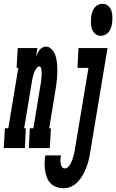

<svg xmlns="http://www.w3.org/2000/svg" viewBox="-73 -785 616 1018"><path d="M-53 0 -47 -105H-29L24 -425H15L21 -530H125L118 -486Q122 -495 126.5 -504Q131 -513 137 -520.5Q143 -528 152 -533Q161 -538 170 -538Q186 -538 198 -526.5Q210 -515 216.5 -501.5Q223 -488 226 -472Q229 -456 230 -439.5Q231 -423 231 -406.5Q231 -390 229.5 -373.5Q228 -357 226 -340Q224 -323 221 -307L188 -105H197L191 0H80L85 -105H104L140 -324Q141 -329 142 -335Q143 -341 144 -347Q145 -353 145.5 -359Q146 -365 146.5 -370.5Q147 -376 147.5 -382Q148 -388 148 -394Q148 -400 147.5 -405.5Q147 -411 146.5 -416.5Q146 -422 143 -427.5Q140 -433 135 -433Q129 -433 124.5 -428Q120 -423 116.5 -418Q113 -413 111 -407.5Q109 -402 107 -396.5Q105 -391 103.5 -385.5Q102 -380 100.5 -374Q99 -368 98 -362.5Q97 -357 96 -351L55 -105H64L59 0ZM461 -595Q444 -595 431.5 -606Q419 -617 414 -632.5Q409 -648 409 -665.5Q409 -683 411 -701Q413 -712 417 -723.5Q421 -735 429 -745Q437 -755 448 -760Q459 -765 471 -765Q488 -765 500.5 -754Q513 -743 518 -727.5Q523 -712 523 -694.5Q523 -677 521 -659Q519 -648 515 -636.5Q511 -625 503 -615Q495 -605 484 -600Q473 -595 461 -595ZM265 213Q245 213 226.5 206.5Q208 200 195 186.5Q182 173 175.5 155.5Q169 138 166 118.5Q163 99 163.5 79Q164 59 167 39H250Q248 50 247.5 60Q247 70 248.5 80Q250 90 255 99Q260 108 271 108Q281 108 289 99.5Q297 91 302 81.5Q307 72 310.5 62Q314 52 316.5 42Q319 32 321.5 21.5Q324 11 325 1L396 -425H338L343 -530H497L406 18Q403 39 398 60Q393 81 385.5 101Q378 121 367.5 140.5Q357 160 341.5 177Q326 194 306 203.5Q286 213 265 213Z"/></svg>

Font: Iosevka Slab Extrabold Oblique
Style: Regular
Weight: 800
Italic angle: -9°
Monospace: yes
Designer: Belleve Invis
Foundry: Belleve Invis
Version: Version 11.1.1; ttfautohint (v1.8.3)